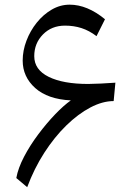

<svg xmlns="http://www.w3.org/2000/svg" viewBox="-20 -778 540 810"><path d="M48.8 -26.9Q56.2 -68.4 81.3 -116.5Q106.4 -164.6 141.4 -211.2Q176.3 -257.8 212.6 -295.7Q249 -333.5 278.8 -354.5Q181.2 -359.4 128.4 -406.7Q75.7 -454.1 75.7 -522.5Q75.7 -564.5 91.6 -606.2Q107.4 -647.9 135 -682.4Q162.6 -716.8 198.2 -737.5Q233.9 -758.3 273.9 -758.3Q348.1 -758.3 422.9 -696.8L387.2 -625.5Q356.4 -648.9 324 -659.4Q291.5 -669.9 254.4 -669.9Q197.8 -669.9 161.1 -632.6Q124.5 -595.2 124.5 -541Q124.5 -483.9 185.3 -453.9Q246.1 -423.8 352.1 -423.8Q371.1 -423.8 405.8 -425.5Q440.4 -427.2 466.8 -429.2L459.5 -351.6Q412.6 -351.6 361.1 -324.5Q309.6 -297.4 259.5 -248.5Q209.5 -199.7 166.7 -133.3Q124 -66.9 94.7 11.7Z"/></svg>

Font: Pinar DS2-Regular
Style: Regular
Weight: 400
Designer: Amin Abedi
Version: Version 2.000